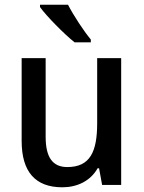

<svg xmlns="http://www.w3.org/2000/svg" viewBox="-20 -786 611 816"><path d="M269 -766H150V-756C177 -718 253 -641 297 -606H366V-618C336 -654 292 -721 269 -766ZM495 -539H393V-263C393 -141 363 -76 266 -76C203 -76 174 -118 174 -205V-539H72V-187C72 -56 130 10 245 10C307 10 364 -16 395 -71H401L414 0H495Z"/></svg>

Font: Noto Sans Arabic UI SmCn Md
Style: Regular
Weight: 500
Width: 4
Designer: Monotype Design Team, Nadine Chahine and Nizar Qandah
Foundry: Monotype Imaging Inc.
Version: Version 2.010